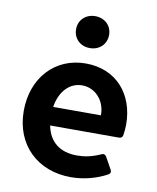

<svg xmlns="http://www.w3.org/2000/svg" viewBox="-80 -751 679 828"><g transform="rotate(10 259.5 -337.0)"><path d="M270.5 -548.8C312.5 -548.8 342.8 -578.1 342.8 -619.1C342.8 -659.2 312.5 -688.5 270.5 -688.5C228.5 -688.5 198.2 -659.2 198.2 -619.1C198.2 -578.1 228.5 -548.8 270.5 -548.8ZM482.4 -251C482.4 -380.9 402.3 -480.5 265.6 -480.5C130.9 -480.5 37.1 -377 37.1 -233.4C37.1 -83 141.6 13.7 286.1 13.7C341.8 13.7 398.4 -1 444.3 -26.4C453.1 -31.2 455.1 -39.1 450.2 -47.9L420.9 -100.6C416 -108.4 408.2 -111.3 399.4 -106.4C360.4 -88.9 329.1 -83 295.9 -83C221.7 -83 173.8 -120.1 160.2 -190.4H461.9C470.7 -190.4 477.5 -195.3 478.5 -205.1C480.5 -218.8 482.4 -235.4 482.4 -251ZM368.2 -271.5H159.2C169.9 -340.8 211.9 -384.8 266.6 -384.8C323.2 -384.8 369.1 -336.9 368.2 -271.5Z"/></g></svg>

Font: Ed Sans Neue SemiBold
Style: Regular
Weight: 600
Designer: Stephen Hutchings
Version: Version 1.004;PS 001.004;hotconv 1.0.88;makeotf.lib2.5.64775